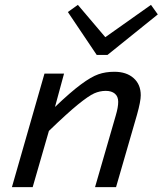

<svg xmlns="http://www.w3.org/2000/svg" viewBox="-20 -766 666 786"><path d="M257.8 -716.8 298.8 -746.1 411.1 -613.8 598.1 -746.1 626 -707 419.9 -541H376ZM242.2 -464.8 205.1 -328.1Q269 -389.2 311.3 -420.4Q353.5 -451.7 382.8 -461.9Q412.1 -472.2 448.2 -472.2Q497.6 -472.2 526.9 -446.3Q556.2 -420.4 556.2 -376Q556.2 -351.1 541 -296.9L455.1 0H369.1L454.1 -293.9Q463.9 -327.1 463.9 -349.1Q463.9 -371.1 450.2 -382.6Q436.5 -394 413.1 -394Q388.7 -394 365.7 -383.8Q342.8 -373.5 298.8 -337.9Q254.9 -302.2 180.2 -230L113.8 0H28.8L162.1 -464.8Z"/></svg>

Font: IntelOne Mono
Style: Italic
Weight: 400
Italic angle: -16°
Designer: Fred Shallcrass
Foundry: Frere-Jones Type LLC
Version: Version 1.200;hotconv 1.1.0;makeotfexe 2.6.0;FJTRelease1.2